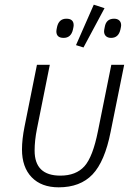

<svg xmlns="http://www.w3.org/2000/svg" viewBox="-20 -789 588 821"><path d="M427 -754 337 -586 305 -596 381 -769ZM252 -627Q221 -627 221 -655Q221 -660 224 -674Q232 -709 264 -709Q295 -709 295 -681Q295 -676 292 -663Q284 -627 252 -627ZM455 -627Q441 -627 433 -634.5Q425 -642 425 -655Q425 -660 428 -674Q434 -709 468 -709Q482 -709 490 -701.5Q498 -694 498 -681Q498 -676 495 -663Q487 -627 455 -627ZM193 -512 138 -238Q128 -188 128 -145Q128 -38 238 -38Q305 -38 341 -78Q377 -118 399 -229L456 -512H511L453 -225Q428 -98 375.5 -43Q323 12 231 12Q157 12 115.5 -31Q74 -74 74 -150Q74 -193 85 -248L138 -512Z"/></svg>

Font: IBM Plex Sans Light
Style: Italic
Weight: 300
Italic angle: -11.31°
Designer: Mike Abbink, Paul van der Laan, Pieter van Rosmalen
Foundry: Bold Monday
Version: Version 3.0